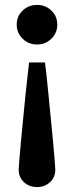

<svg xmlns="http://www.w3.org/2000/svg" viewBox="-20 -523 301 781"><path d="M48 -423Q48 -457 72 -480Q96 -503 131 -503Q165 -503 189 -480Q213 -457 213 -423Q213 -389 189 -365.5Q165 -342 131 -342Q96 -342 72 -365.5Q48 -389 48 -423ZM98 -269H163Q165 -254 169 -218Q173 -182 177.5 -135Q182 -88 187 -38.5Q192 11 196 55.5Q200 100 202.5 130Q205 160 205 167Q205 198 183.5 218Q162 238 131 238Q99 238 77.5 218Q56 198 56 167Q56 160 58.5 130Q61 100 65 55.5Q69 11 74 -38.5Q79 -88 83.5 -135Q88 -182 92.5 -218Q97 -254 98 -269Z"/></svg>

Font: Wix Madefor Display
Style: Bold
Weight: 700
Designer: Dalton Maag Ltd
Foundry: Dalton Maag Ltd
Version: Version 3.100